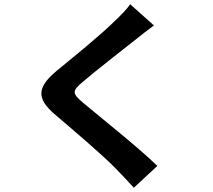

<svg xmlns="http://www.w3.org/2000/svg" viewBox="-20 -805 996 898"><path d="M589 -785C574 -763 543 -731 516 -706C452 -642 322 -537 249 -477C154 -399 146 -346 240 -267C327 -193 471 -70 523 -15C550 13 579 43 606 73L716 -29C622 -120 440 -264 369 -324C317 -368 316 -379 367 -422C430 -476 555 -573 617 -622C639 -640 670 -664 700 -686Z"/></svg>

Font: Kinto Sans
Style: Bold
Weight: 700
Designer: Authors: Ryoko NISHIZUKA  (kana & ideographs); Paul D. Hunt (Latin, Greek & Cyrillic); Wenlong ZHANG  (bopomofo); Sandol
Foundry: Adobe Systems Incorporated, ookami Inc.
Version: Version 0.001